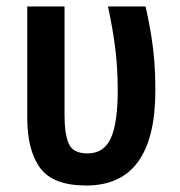

<svg xmlns="http://www.w3.org/2000/svg" viewBox="-20 -563 556 592"><path d="M246 9Q143 9 103.5 -45.5Q64 -100 64 -200V-543H179V-206Q179 -150 192 -120Q205 -90 250 -90Q300 -90 321.5 -136.5Q343 -183 343 -285Q343 -351 335.5 -412.5Q328 -474 313 -543H429Q440 -493 446.5 -452.5Q453 -412 456 -372.5Q459 -333 459 -284Q459 9 246 9Z"/></svg>

Font: Noto Sans Condensed SemiBold
Style: Regular
Weight: 600
Width: 3
Designer: Monotype Design Team
Foundry: Monotype Imaging Inc.
Version: Version 2.013; ttfautohint (v1.8.4.7-5d5b)